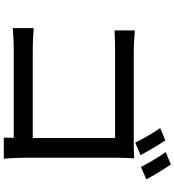

<svg xmlns="http://www.w3.org/2000/svg" viewBox="27 -928 945 1040"><g transform="rotate(90 500.0 -407.5)"><path d="M740 -830 673 -802C699 -766 732 -708 752 -667L820 -696C800 -733 764 -795 740 -830ZM870 -860 803 -832C830 -797 862 -739 884 -698L951 -727C931 -765 895 -825 870 -860ZM132 -117V-4C161 -6 211 -9 251 -9H726L725 45H839C837 24 834 -25 834 -60V-578C834 -604 836 -639 837 -661C818 -660 784 -659 757 -659H260C226 -659 179 -662 144 -665V-555C170 -556 221 -558 260 -558H727V-112H248C205 -112 161 -115 132 -117Z"/></g></svg>

Font: Noto Sans CJK TC Medium
Style: Regular
Weight: 500
Designer: Ryoko NISHIZUKA 西塚涼子 (kana, bopomofo & ideographs); Paul D. Hunt (Latin, Greek & Cyrillic); Sandoll Communications 산돌커뮤니
Foundry: Adobe
Version: Version 2.004;hotconv 1.0.118;makeotfexe 2.5.65603